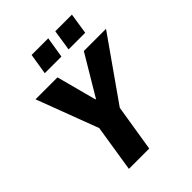

<svg xmlns="http://www.w3.org/2000/svg" viewBox="-254 -1045 1175 1175"><g transform="rotate(-45 334.0 -457.0)"><path d="M161 0 219 -367 231 -247 58 -705H248L317 -445H321L476 -705H668L346 -247L396 -367L337 0ZM417 -778 438 -914H582L561 -778ZM211 -778 233 -914H377L355 -778Z"/></g></svg>

Font: Nunito Sans 7pt Condensed Black
Style: Italic
Weight: 900
Width: 3
Italic angle: -9°
Designer: Vernon Adams
Foundry: Vernon Adams
Version: Version 3.101;gftools[0.9.27]